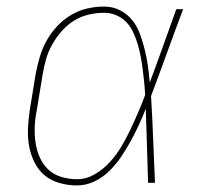

<svg xmlns="http://www.w3.org/2000/svg" viewBox="-20 -558 640 586"><path d="M215 8Q188 8 161.5 0.5Q135 -7 115.5 -23.5Q96 -40 84.5 -64Q73 -88 68.5 -114Q64 -140 65.5 -168Q67 -196 71 -223L89 -333Q94 -359 101.5 -384.5Q109 -410 122 -433.5Q135 -457 154 -477.5Q173 -498 196.5 -512Q220 -526 246 -532Q272 -538 298 -538Q324 -538 346.5 -526.5Q369 -515 384 -496Q399 -477 407.5 -453.5Q416 -430 422 -405.5Q428 -381 431.5 -356Q435 -331 437 -306Q458 -362 478 -418Q498 -474 518 -530H539Q514 -464 490 -397.5Q466 -331 441 -265Q445 -199 447.5 -132.5Q450 -66 453 0H432Q430 -57 428.5 -113.5Q427 -170 425 -226Q415 -201 403.5 -176Q392 -151 378.5 -126.5Q365 -102 349 -78.5Q333 -55 313 -35.5Q293 -16 267.5 -4Q242 8 215 8ZM215 -11Q243 -11 269 -26Q295 -41 315 -63Q335 -85 350 -110Q365 -135 377.5 -161.5Q390 -188 401.5 -214.5Q413 -241 423 -268Q422 -288 420 -307.5Q418 -327 415.5 -346.5Q413 -366 409.5 -385Q406 -404 400.5 -422.5Q395 -441 387 -458.5Q379 -476 366.5 -489.5Q354 -503 336 -511Q318 -519 298 -519Q275 -519 251 -513.5Q227 -508 206 -495Q185 -482 168 -462.5Q151 -443 139 -421.5Q127 -400 120.5 -377Q114 -354 110 -330L92 -220Q87 -196 86 -171Q85 -146 88.5 -122.5Q92 -99 101.5 -77.5Q111 -56 127.5 -40.5Q144 -25 167.5 -18Q191 -11 215 -11Z"/></svg>

Font: Iosevka Curly Slab ThEx
Style: Italic
Weight: 100
Width: 7
Italic angle: -9°
Monospace: yes
Designer: Belleve Invis
Foundry: Belleve Invis
Version: Version 11.1.0; ttfautohint (v1.8.3)